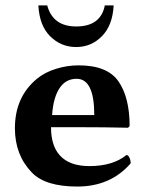

<svg xmlns="http://www.w3.org/2000/svg" viewBox="-20 -681 548 711"><path d="M154.8 -661.1Q175.8 -583 262.2 -583Q353 -583 368.2 -661.1H400.9Q397 -586.9 357.4 -546.9Q317.9 -506.8 262 -506.8Q206.1 -506.8 166 -546.4Q126 -585.9 122.1 -661.1ZM172.9 -254.9H329.1Q329.1 -388.7 264.2 -389.2Q225.6 -389.2 203.6 -358.9Q177.7 -324.2 172.9 -254.9ZM448.2 -106.9Q455.1 -106.9 459.5 -96.9Q463.9 -86.9 463.9 -76.2Q389.6 9.8 266.1 9.8Q147.9 9.8 98.1 -42Q35.2 -106.9 35.2 -206.1Q35.2 -321.8 116.7 -389.2Q145.5 -413.1 187 -426Q228.5 -439 271 -439Q377.9 -439 418.9 -379.4Q460 -319.8 460 -213.9L454.1 -208Q368.2 -210 268.6 -210H168.9Q168.9 -141.1 202.1 -105Q237.8 -65.9 311 -65.9Q397.5 -65.9 448.2 -106.9Z"/></svg>

Font: Linux Biolinum
Style: Bold
Weight: 700
Designer: Philipp H. Poll
Foundry: Philipp H. Poll
Version: Version 1.3.2 ; ttfautohint (v0.9)